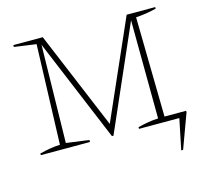

<svg xmlns="http://www.w3.org/2000/svg" viewBox="-115 -777 1178 1090"><g transform="rotate(-15 474.0 -232.0)"><path d="M904 -21 830 180H819L856 0H619V-10Q650 -18 680 -23Q710 -28 739 -29L735 -607L469 0H460L208 -604L197 -30L331 -12V0H42V-10Q74 -18 104 -23Q134 -28 162 -29L182 -615L53 -633V-644H226L466 -70L719 -644H887V-635Q860 -628 830 -623Q800 -618 767 -616L777 -30H904Z"/></g></svg>

Font: Piazzolla SC Thin
Style: Regular
Weight: 100
Designer: Juan Pablo del Peral
Foundry: Huerta Tipografica
Version: Version 1.330